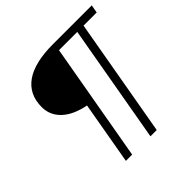

<svg xmlns="http://www.w3.org/2000/svg" viewBox="-181 -843 993 993"><g transform="rotate(-45 315.5 -346.5)"><path d="M367.2 0 481.4 -649.4H347.7L233.4 0H187.5L248 -344.7Q163.6 -361.3 119.9 -403.3Q76.2 -445.3 76.2 -503.9Q76.2 -597.2 144.8 -645.3Q213.4 -693.4 347.2 -693.4H631.3L623.5 -649.4H527.3L413.1 0Z"/></g></svg>

Font: Cascadia Code NF ExtraLight
Style: Italic
Weight: 200
Italic angle: -10°
Monospace: yes
Designer: Aaron Bell
Foundry: Saja Typeworks
Version: Version 2404.023; ttfautohint (v1.8.4)